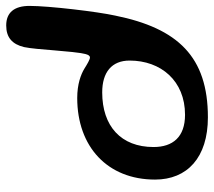

<svg xmlns="http://www.w3.org/2000/svg" viewBox="-56 -624 706 634"><g transform="rotate(-90 297.0 -307.0)"><path d="M226.5 26.5C426.5 26.5 520.5 -72.5 562.5 -279.5C575.5 -338 594.5 -498.5 594.5 -562.5C594.5 -613 572.5 -639.5 530 -639.5C490.5 -639.5 468 -620 458.5 -580.5C449.5 -539 446 -420 435.5 -377.5C433 -368.5 430 -363 424 -363C417.5 -363 403 -371.5 387 -381.5C368 -393 336 -405 290.5 -405C129.5 -405 21 -305 21 -148C21 -42 93.5 26.5 226.5 26.5ZM235 -49C161.5 -49 128.5 -89.5 128.5 -153C128.5 -260.5 197.5 -322.5 309 -322.5C375.5 -322.5 414 -291 414 -232C414 -129 347.5 -49 235 -49Z"/></g></svg>

Font: Gluten
Style: Italic
Weight: 400
Italic angle: -13°
Designer: Tyler Finck
Foundry: Etcetera Type Company
Version: Version 0.920